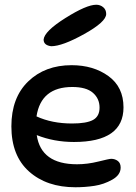

<svg xmlns="http://www.w3.org/2000/svg" viewBox="-20 -783 575 810"><path d="M292 -184Q208 -184 135 -213Q153 -90 305 -90Q349 -90 395 -101.5Q441 -113 449 -113Q465 -113 477 -104Q489 -95 489 -76Q489 -45 453.5 -25Q418 -5 378.5 1Q339 7 298 7Q177 7 102.5 -59.5Q28 -126 28 -250Q28 -371 99 -439.5Q170 -508 282 -508Q374 -508 437.5 -462Q501 -416 501 -330Q501 -184 292 -184ZM285 -416Q153 -416 134 -292Q199 -262 284 -262Q345 -262 372.5 -277Q400 -292 400 -329Q400 -367 372 -391.5Q344 -416 285 -416ZM196 -588Q164 -592 164 -616Q167 -651 256 -707Q345 -763 386 -763Q403 -763 415.5 -752.5Q428 -742 428 -724Q428 -691 335.5 -639.5Q243 -588 196 -588Z"/></svg>

Font: Sniglet
Style: Regular
Weight: 400
Designer: Haley Fiege
Foundry: Haley Fiege, Pablo Impallari, Brenda Gallo
Version: Version 2.000